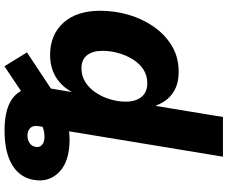

<svg xmlns="http://www.w3.org/2000/svg" viewBox="-96 -672 972 819"><g transform="rotate(90 389.5 -262.0)"><path d="M537.1 204.1Q462.9 204.1 419.4 182.4Q376 160.6 360.8 118.7Q345.7 76.7 355.5 16.6L375 -99.6H544.4L517.6 59.6Q513.7 82.5 525.6 94.5Q537.6 106.4 558.1 106.4Q576.2 106.4 589.8 97.2Q603.5 87.9 606 71.3Q608.9 55.7 598.6 45.2Q588.4 34.7 564.5 33.7Q549.8 33.2 533.2 37.6Q516.6 42 492.4 54.7Q468.3 67.4 431.2 91.3L262.2 204.6L203.1 108.4L373.5 -4.4Q415 -32.2 467.3 -52.7Q519.5 -73.2 575.2 -73.2Q667 -73.2 712.4 -30Q757.8 13.2 747.1 78.1Q737.3 138.7 683.3 171.4Q629.4 204.1 537.1 204.1ZM213.9 9.8Q128.4 9.8 76.9 -46.6Q25.4 -103 25.4 -204.6Q25.4 -266.1 42.7 -325.4Q60.1 -384.8 93.8 -432.9Q127.4 -481 175.5 -509.8Q223.6 -538.6 285.6 -538.6Q326.2 -538.6 354.5 -525.9Q382.8 -513.2 401.4 -491.2Q419.9 -469.2 429.2 -442.4H431.6L478.5 -727.5H647.9L527.8 0H360.4L374.5 -81.5H371.1Q354.5 -51.8 331.3 -31.5Q308.1 -11.2 278.6 -0.7Q249 9.8 213.9 9.8ZM270.5 -124Q304.2 -124 330.6 -141.1Q356.9 -158.2 375.2 -186Q393.6 -213.9 403.3 -247.1Q413.1 -280.3 413.1 -312.5Q413.1 -356 392.6 -380.4Q372.1 -404.8 334.5 -404.8Q300.8 -404.8 274.9 -387.5Q249 -370.1 231.7 -341.6Q214.4 -313 205.3 -279.5Q196.3 -246.1 196.3 -213.4Q196.3 -171.4 215.1 -147.7Q233.9 -124 270.5 -124Z"/></g></svg>

Font: Inter 24pt ExtraBold
Style: Italic
Weight: 800
Italic angle: -9.3988°
Designer: Rasmus Andersson
Foundry: rsms
Version: Version 4.001;git-66647c0bb